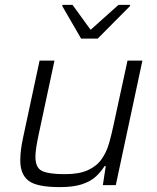

<svg xmlns="http://www.w3.org/2000/svg" viewBox="-20 -758 641 786"><path d="M225 8Q131 8 97 -18Q63 -44 63 -102Q63 -122 66 -146Q69 -170 75 -197L142 -510H203L138 -206Q132 -178 128.5 -155Q125 -132 125 -116Q125 -71 152.5 -58Q180 -45 246 -45Q304 -45 340 -61.5Q376 -78 396 -106.5Q416 -135 426.5 -171.5Q437 -208 445 -247L502 -510H563L454 0H401L413 -78H408Q393 -54 371.5 -34.5Q350 -15 315 -3.5Q280 8 225 8ZM312 -600 235 -733 236 -738H277L351 -636L465 -738H513L512 -733L380 -600Z"/></svg>

Font: Saira Light
Style: Italic
Weight: 300
Italic angle: -12°
Designer: Hector Gatti with collaboration of the Omnibus-Type team
Foundry: Omnibus-Type
Version: Version 1.100; ttfautohint (v1.8.3)